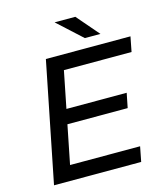

<svg xmlns="http://www.w3.org/2000/svg" viewBox="-128 -985 941 1083"><g transform="rotate(-15 343.0 -443.5)"><path d="M223 -398H583L566 -313H206ZM169 -87H578L561 0H52L192 -700H686L669 -613H274ZM435 -757 293 -887H414L526 -757Z"/></g></svg>

Font: MOST Montserrat Medium
Style: Italic
Weight: 500
Italic angle: -11.3°
Designer: Julieta Ulanovsky
Foundry: Julieta Ulanovsky
Version: Version 8.000;March 11, 2024;FontCreator 15.0.0.2926 64-bit